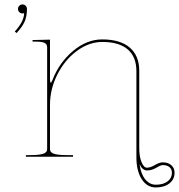

<svg xmlns="http://www.w3.org/2000/svg" viewBox="-20 -698 797 855"><path d="M601.6 33.7Q607.4 77.1 627 100.8Q646.5 124.5 673.8 124.5Q707.5 124.5 726.6 109.6Q745.6 94.7 745.6 71.3Q745.6 55.7 734.9 46.4Q724.1 37.1 704.6 37.1Q695.8 37.1 675.8 49.1Q655.8 61 634.3 61Q614.7 61 601.6 33.7ZM125 -520H137.7L202.6 -521.5V-345.7Q202.6 -330.1 206.1 -330.1Q209 -330.1 213.9 -342.3Q244.1 -419.9 305.4 -471.2Q366.7 -522.5 435.1 -522.5Q515.1 -522.5 557.6 -486.3Q600.1 -450.2 600.1 -382.3V-38.1Q600.1 0 610.4 24.4Q620.6 48.8 634.3 48.8Q649.4 48.8 669.7 36.9Q689.9 24.9 704.6 24.9Q728.5 24.9 742.9 37.6Q757.3 50.3 757.3 71.3Q757.3 100.6 734.4 118.7Q711.4 136.7 673.8 136.7Q634.8 136.7 611.1 99.9Q587.4 63 587.4 2.4V-380.9Q587.4 -444.8 548.8 -478Q510.3 -511.2 435.1 -511.2Q377 -511.2 323 -471.7Q269 -432.1 235.8 -366.9Q202.6 -301.8 202.6 -231V-35.2Q202.6 -28.8 204.8 -24.4Q207 -20 214.1 -15.9Q221.2 -11.7 237.1 -9.5Q252.9 -7.3 277.3 -7.3H305.2V0H95.2V-7.3H115.2Q139.6 -7.3 155.5 -9.5Q171.4 -11.7 178.5 -15.9Q185.5 -20 187.7 -24.4Q189.9 -28.8 189.9 -35.2V-487.3Q189.9 -501.5 178.2 -507.1Q166.5 -512.7 137.7 -512.7H125ZM100.1 -658.2Q100.1 -625.5 89.6 -601.8Q79.1 -578.1 53.7 -550.8L45.9 -557.6Q87.4 -603 87.4 -639.6H86.9Q84 -638.2 80.1 -638.2Q71.8 -638.2 65.9 -644Q60.1 -649.9 60.1 -658.2Q60.1 -666.5 65.9 -672.4Q71.8 -678.2 80.1 -678.2Q88.4 -678.2 94.2 -672.4Q100.1 -666.5 100.1 -658.2Z"/></svg>

Font: ZnikomitNo24
Style: Thin
Weight: 300
Designer: gluk
Foundry: gluk
Version: Version 0.55